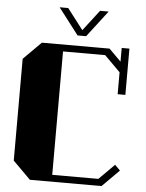

<svg xmlns="http://www.w3.org/2000/svg" viewBox="-64 -1065 849 1116"><g transform="rotate(5 360.0 -507.0)"><path d="M50 -697 153 -800H548L618 -730V-810H663V-540H618V-668L526 -760H280V-40H549L639 -130L670 -99L571 0H153L50 -103ZM524 -1014 406 -860H356L238 -1014H288L381 -893L474 -1014Z"/></g></svg>

Font: Kumar One
Style: Regular
Weight: 400
Designer: Parimal Parmar
Foundry: Indian Type Foundry
Version: Version 1.000;PS 1.000;hotconv 1.0.88;makeotf.lib2.5.647800